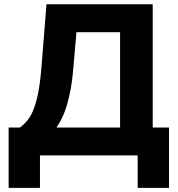

<svg xmlns="http://www.w3.org/2000/svg" viewBox="-20 -748 855 924"><path d="M21.5 -134.4H76Q104.2 -154.6 123.6 -185.1Q143 -215.6 157.3 -272.1Q171.7 -328.6 179.1 -419.7L203.7 -727.5H714.9V-134.4H793.3V156.2H642.5V0H172.3V156.2H21.5ZM557.9 -134.4V-593.2H347.9L332.9 -419.7Q327 -349.3 315.3 -295.4Q303.7 -241.4 288.7 -203.7Q273.6 -166 252 -134.4Z"/></svg>

Font: Intratopia Thin
Style: Regular
Weight: 100
Designer: Rasmus Andersson
Foundry: rsms
Version: Version 3.000;Glyphs 3.2.3 (3260)